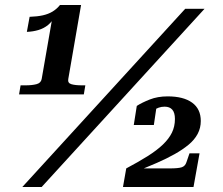

<svg xmlns="http://www.w3.org/2000/svg" viewBox="-20 -745 890 765"><path d="M252 -430Q249 -414 264.5 -409.5Q280 -405 306 -405H320L314 -369H56L62 -405H83Q107 -405 125 -409.5Q143 -414 146 -430L189 -677Q192 -680 194 -682Q196 -684 197.5 -684Q199 -684 200 -682Q188 -659 171.5 -645.5Q155 -632 133.5 -625.5Q112 -619 87 -618L98 -678Q129 -679 151 -684Q173 -689 189.5 -699Q206 -709 219 -725H303ZM718 -710H795L146 0H69ZM657 -74H521Q520 -73 519 -70.5Q518 -68 518.5 -65Q519 -62 522 -61Q566 -79 605 -96Q644 -113 676 -131Q708 -149 731.5 -168.5Q755 -188 767.5 -211.5Q780 -235 780 -263Q780 -311 745.5 -336Q711 -361 648 -361Q608 -361 576.5 -348.5Q545 -336 525 -323L513 -247H593L604 -322Q596 -322 589 -316Q582 -310 578 -302.5Q574 -295 575 -288Q582 -298 591.5 -305Q601 -312 612 -316Q623 -320 636 -320Q656 -320 666.5 -308Q677 -296 677 -271Q677 -241 665 -216.5Q653 -192 629 -169Q605 -146 568.5 -123Q532 -100 483 -74L470 0H751L775 -134H735L723 -99Q718 -83 704 -78.5Q690 -74 657 -74Z"/></svg>

Font: Roboto Serif 72pt SemiCondensed SemiBold
Style: Italic
Weight: 600
Width: 4
Italic angle: -10°
Designer: Greg Gazdowicz
Foundry: Commercial Type
Version: Version 1.008